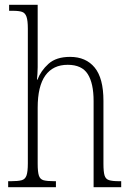

<svg xmlns="http://www.w3.org/2000/svg" viewBox="-20 -780 549 800"><path d="M14 0V-25H26Q55 -25 70 -29Q85 -33 90.5 -49Q96 -65 96 -99V-661Q96 -694 90.5 -710Q85 -726 72 -730.5Q59 -735 34 -735H18V-760H137V-500Q137 -487 136 -472.5Q135 -458 134 -448H136Q150 -485 182 -514Q214 -543 272 -543Q338 -543 374.5 -498.5Q411 -454 411 -360V-98Q411 -65 415.5 -49.5Q420 -34 434 -29.5Q448 -25 476 -25H485V0H370V-359Q370 -433 345.5 -471.5Q321 -510 262 -510Q201 -510 169 -465.5Q137 -421 137 -331V-98Q137 -64 142 -48.5Q147 -33 161.5 -29Q176 -25 206 -25H213V0Z"/></svg>

Font: Noto Serif Tamil Condensed ExtraLight
Style: Regular
Weight: 200
Width: 3
Designer: Indian Type Foundry, Tom Grace, and the Monotype Design Team
Foundry: Monotype Imaging Inc.
Version: Version 2.004; ttfautohint (v1.8.4.7-5d5b)